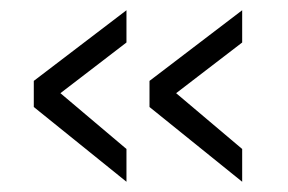

<svg xmlns="http://www.w3.org/2000/svg" viewBox="-20 -433 563 375"><path d="M227 -350 98 -251 227 -142V-78L46 -224V-275L227 -413ZM453 -350 324 -251 453 -142V-78L272 -224V-275L453 -413Z"/></svg>

Font: Titillium Web[RUS by Daymarius]
Style: Regular
Weight: 300
Designer: Cyrillization by Daymarius
Foundry: Cyrillization by Daymarius
Version: Version 1.002 September 12, 2018